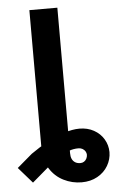

<svg xmlns="http://www.w3.org/2000/svg" viewBox="-141 -748 602 988"><g transform="rotate(-5 160.0 -254.0)"><path d="M193.7 -133.5V44.8Q193.5 61.5 199 73.9Q204.6 86.2 215.6 92.9Q226.7 99.7 242.7 99.7Q252.7 99.7 261.2 94.4Q269.7 89 274.4 79.7Q279.1 70.4 279.3 59.6Q279.1 50.8 274.1 42.3Q269 33.9 259.8 28.5Q250.6 23.1 238.5 23.1Q212.9 23.1 189.7 31.6Q166.5 40.1 143.2 55.2Q119.8 70.2 87.2 96Q87.2 96 87.2 96Q87.2 96 87.2 96L-9.5 178.6L-81 96.8L-2.8 30.2Q40.6 -0.4 84 -24.1Q127.5 -47.8 171.6 -62.6Q215.7 -77.3 252.7 -77.3Q294 -77.3 326.7 -59.3Q359.4 -41.3 377.7 -10.5Q396 20.2 396.2 56.5Q396 93.6 376.9 126.4Q357.7 159.3 322.3 179.1Q287 198.9 240.8 198.9Q191.5 198.9 147.6 176.9Q103.7 155 76.4 111.8Q49 68.7 49.2 8.2V-133.5ZM193.7 0H49.2V-707.2H193.7Z"/></g></svg>

Font: Pretendard Variable
Style: Regular
Weight: 400
Designer: Base glyphs from Inter by Rasmus Andersson; Hangul glyphs from Noto Sans CJK(Source Han Sans) by Jang Soo-young and Kang
Foundry: Kil Hyung-jin
Version: Version 1.100;FEAKit 1.0